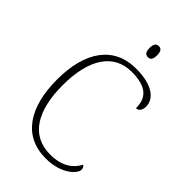

<svg xmlns="http://www.w3.org/2000/svg" viewBox="-270 -1001 1105 1105"><g transform="rotate(45 282.0 -449.0)"><path d="M336 -818C354 -818 366 -828 366 -863C366 -897 354 -908 336 -908C318 -908 305 -897 305 -863C305 -828 318 -818 336 -818ZM332 10C464 10 524 -62 524 -89C524 -102 519 -112 510 -117C484 -67 433 -24 334 -24C176 -24 103 -154 103 -358C103 -564 179 -693 330 -693C458 -693 495 -640 495 -562C516 -562 530 -580 530 -610C530 -668 475 -724 335 -724C153 -724 57 -585 57 -358C57 -132 149 10 332 10Z"/></g></svg>

Font: Noto Serif Myanmar ExtraLight
Style: Regular
Weight: 200
Designer: Ben Mitchell and the Monotype Design Team
Foundry: Monotype Imaging Inc.
Version: Version 2.106